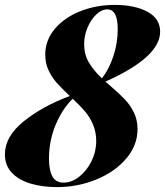

<svg xmlns="http://www.w3.org/2000/svg" viewBox="-31 -742 667 776"><path d="M395 -412.1 416 -394Q452.1 -362.8 473.6 -340.3Q495.1 -317.9 510 -287.6Q524.9 -257.3 524.9 -220.2Q524.9 -154.8 479.2 -101.1Q433.6 -47.4 358.4 -16.6Q283.2 14.2 199.2 14.2Q140.1 14.2 92.5 0Q44.9 -14.2 16.8 -43.9Q-11.2 -73.7 -11.2 -118.2Q-11.2 -189.9 64 -251Q139.2 -312 251 -354Q218.3 -384.8 198.5 -407Q178.7 -429.2 165.3 -457.8Q151.9 -486.3 151.9 -521Q151.9 -579.6 190.7 -625.5Q229.5 -671.4 293.9 -696.8Q358.4 -722.2 432.1 -722.2Q513.7 -722.2 564.9 -694.6Q616.2 -667 616.2 -613.8Q616.2 -510.7 395 -412.1ZM444.8 -624Q444.8 -704.1 402.8 -704.1Q379.9 -704.1 358.2 -683.6Q336.4 -663.1 322.8 -630.6Q309.1 -598.1 309.1 -564Q309.1 -522.5 327.9 -490Q346.7 -457.5 380.9 -425.3Q409.7 -461.9 427.2 -514.9Q444.8 -567.9 444.8 -624ZM357.9 -171.9Q357.9 -208 345.2 -238Q332.5 -268.1 312.7 -291.5Q293 -314.9 262.7 -342.8Q220.7 -301.8 193.8 -237.3Q167 -172.9 167 -101.1Q167 -54.2 180.7 -29.1Q194.3 -3.9 226.1 -3.9Q258.3 -3.9 289.1 -27.8Q319.8 -51.8 338.9 -90.6Q357.9 -129.4 357.9 -171.9Z"/></svg>

Font: TypoPRO Playfair Display
Style: Italic
Weight: 900
Italic angle: -14°
Designer: Claus Eggers Sørensen
Foundry: Claus Eggers Sørensen
Version: Version 1.004;PS 001.004;hotconv 1.0.70;makeotf.lib2.5.58329